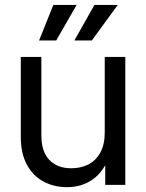

<svg xmlns="http://www.w3.org/2000/svg" viewBox="-20 -755 597 784"><path d="M253.4 9.3Q201.2 9.3 158.2 -13.4Q115.2 -36.1 90.1 -82Q64.9 -127.9 64.9 -196.3V-522.5H148.9V-202.1Q148.9 -136.2 181.4 -102.1Q213.9 -67.9 271.5 -67.9Q309.6 -67.9 340.3 -83.3Q371.1 -98.6 389.4 -131.6Q407.7 -164.6 407.7 -214.8V-522.5H491.7V0H409.7V-126.5H430.7Q405.3 -55.7 359.9 -23.2Q314.5 9.3 253.4 9.3ZM209.5 -589.8H139.6L197.8 -734.9H293ZM355 -589.8H283.7L365.7 -734.9H460.9Z"/></svg>

Font: Inter 28pt
Style: Regular
Weight: 400
Designer: Rasmus Andersson
Foundry: rsms
Version: Version 4.001;git-66647c0bb